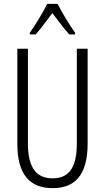

<svg xmlns="http://www.w3.org/2000/svg" viewBox="-20 -967 544 997"><path d="M279 -947H225C204 -903 163 -837 135 -797V-788H165C191 -816 224 -863 252 -899C281 -861 312 -818 340 -788H370V-797C347 -828 302 -901 279 -947ZM435 -221V-714H379V-222C379 -87 331 -41 253 -41C172 -41 125 -92 125 -222V-714H70V-220C70 -62 134 10 253 10C364 10 435 -52 435 -221Z"/></svg>

Font: Noto Sans Lao ExtraCondensed Light
Style: Regular
Weight: 300
Width: 2
Designer: Monotype Design Team
Foundry: Monotype Imaging Inc.
Version: Version 2.003